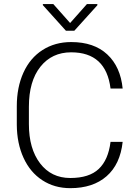

<svg xmlns="http://www.w3.org/2000/svg" viewBox="-20 -931 689 960"><path d="M64 0ZM593.3 -221.7Q581.1 -109.4 512.9 -49.8Q444.8 9.8 331.5 9.8Q252.4 9.8 191.7 -29.8Q130.9 -69.3 97.7 -141.8Q64.5 -214.4 64 -307.6V-399.9Q64 -494.6 97.2 -567.9Q130.4 -641.1 192.6 -680.9Q254.9 -720.7 335.9 -720.7Q450.2 -720.7 516.4 -658.9Q582.5 -597.2 593.3 -488.3H532.7Q510.3 -669.4 335.9 -669.4Q239.3 -669.4 181.9 -597.2Q124.5 -524.9 124.5 -397.5V-310.5Q124.5 -187.5 180.4 -114.3Q236.3 -41 331.5 -41Q425.8 -41 473.6 -86.2Q521.5 -131.3 532.7 -221.7ZM330.6 -815.9 414.6 -910.6H466.8V-904.8L351.6 -777.3H309.6L194.3 -905.3V-910.6H246.6Z"/></svg>

Font: Roboto Light
Style: Regular
Weight: 300
Designer: Google
Version: Version 2.134; 2016; ttfautohint (v1.6)